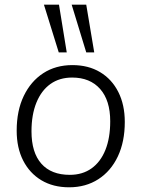

<svg xmlns="http://www.w3.org/2000/svg" viewBox="-20 -790 602 817"><path d="M274 7Q206 7 156 -23Q106 -53 78.5 -107Q51 -161 51 -234Q51 -319 81 -381.5Q111 -444 164 -478.5Q217 -513 288 -513Q356 -513 406 -483Q456 -453 483.5 -398.5Q511 -344 511 -271Q511 -187 481.5 -124.5Q452 -62 398.5 -27.5Q345 7 274 7ZM277 -46Q331 -46 369.5 -73.5Q408 -101 428.5 -152Q449 -203 449 -274Q449 -363 406 -411.5Q363 -460 287 -460Q233 -460 194.5 -432.5Q156 -405 135 -353.5Q114 -302 114 -231Q114 -141 156 -93.5Q198 -46 277 -46ZM347 -567 285 -770H347L381 -567ZM230 -567 167 -770H231L264 -567Z"/></svg>

Font: Muli Light
Style: Italic
Weight: 300
Italic angle: -4.541°
Designer: Vernon Adams
Foundry: Vernon Adams
Version: Version 2.100; ttfautohint (v1.8.1.43-b0c9)